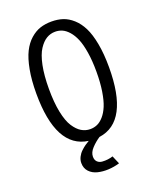

<svg xmlns="http://www.w3.org/2000/svg" viewBox="-164 -802 897 1099"><g transform="rotate(-20 285.0 -252.5)"><path d="M371.5 189Q338.5 199 303.5 200.8Q268.5 202.5 238.2 195Q208 187.5 188.5 166.8Q169 146 169 114Q169 95.5 177.8 78Q186.5 60.5 200.8 47Q215 33.5 227.2 25Q239.5 16.5 252.5 9Q63 -17 63 -348Q63 -429 74.8 -491.8Q86.5 -554.5 106.5 -594.5Q126.5 -634.5 155.5 -660Q184.5 -685.5 216 -695.8Q247.5 -706 285 -706Q322.5 -706 353.8 -695.8Q385 -685.5 413.8 -659.8Q442.5 -634 462.5 -594.2Q482.5 -554.5 494.2 -491.8Q506 -429 506 -348Q506 -17 318 9Q290.5 27 267.2 51.8Q244 76.5 244 102.5Q244 123 255.5 134.2Q267 145.5 284.8 146.8Q302.5 148 319 146Q335.5 144 350 139ZM285 -51Q307.5 -51 327.5 -59.8Q347.5 -68.5 366.5 -90Q385.5 -111.5 399.2 -144.5Q413 -177.5 421.2 -229.8Q429.5 -282 429.5 -348Q429.5 -414 421.2 -466Q413 -518 399.2 -550.8Q385.5 -583.5 366.5 -605Q347.5 -626.5 327.5 -635.2Q307.5 -644 285 -644Q256 -644 231.5 -629.2Q207 -614.5 185.8 -582Q164.5 -549.5 152.2 -489.8Q140 -430 140 -348Q140 -266 152.2 -205.8Q164.5 -145.5 185.8 -113Q207 -80.5 231.5 -65.8Q256 -51 285 -51Z"/></g></svg>

Font: League Mono Narrow Light
Style: Regular
Weight: 300
Width: 3
Designer: Tyler Finck
Foundry: The League of Moveable Type / Tyler Finck
Version: Version 2.210